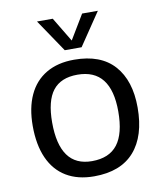

<svg xmlns="http://www.w3.org/2000/svg" viewBox="-83 -789 744 876"><g transform="rotate(-10 289.0 -350.5)"><path d="M283 20Q207 20 154 -12Q101 -44 73.5 -105.5Q46 -167 46 -255Q46 -338 73.5 -397.5Q101 -457 154.5 -488.5Q208 -520 284 -520Q407 -520 469.5 -450Q532 -380 532 -255Q532 -123 469 -51.5Q406 20 283 20ZM285 -50Q365 -50 403.5 -100Q442 -150 442 -253Q442 -351 403.5 -400.5Q365 -450 287 -450Q210 -450 173 -402.5Q136 -355 136 -255Q136 -153 173 -101.5Q210 -50 285 -50ZM148 -721H221L289 -608L357 -721H430L328 -570H250Z"/></g></svg>

Font: Moderustic
Style: Regular
Weight: 400
Designer: Tural Alisoy
Foundry: TAFT Foundry
Version: Version 2.120